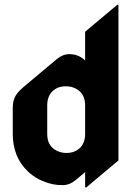

<svg xmlns="http://www.w3.org/2000/svg" viewBox="-20 -777 587 816"><path d="M318.8 -147.5Q341.8 -168.9 341.8 -208.5V-328.6Q341.8 -368.7 317.9 -389.6Q293.9 -410.2 259.8 -410.2Q224.6 -410.2 203.6 -389.6Q180.7 -368.2 180.7 -328.6V-208.5Q180.7 -167.5 204.6 -147.5Q228.5 -127 262.7 -127Q296.9 -127 318.8 -147.5ZM346.7 19.5H341.8V-45.4L302.2 -12.2Q275.9 9.8 247.1 9.8Q221.7 9.8 204.1 5.9Q139.6 -8.8 98.1 -48.8Q34.2 -109.9 34.2 -208.5V-318.4Q34.2 -349.6 46.4 -370.1Q57.1 -388.2 81.1 -408.2L220.2 -524.9Q246.6 -546.9 273.9 -546.9Q314 -546.9 341.8 -520V-642.1L478.5 -756.8H483.4V-95.2Z"/></svg>

Font: Gothica
Style: Bold
Weight: 700
Designer: Wojciech Kalinowski "wmk69" (wmk69@o2.pl)
Foundry: Wojciech Kalinowski "wmk69" (wmk69@o2.pl)
Version: Version 2.1.0; 2021-05-14